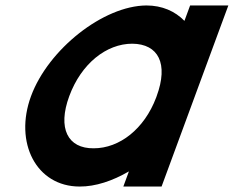

<svg xmlns="http://www.w3.org/2000/svg" viewBox="-20 -633 856 703"><path d="M93.6 -281C157.1 -453 358.7 -612 516.1 -613C573.6 -613 621.1 -591.8 655.3 -556.6L676.1 -613H816.1L790.2 -543L694.9 -284.6L693.6 -281L597.4 -20L571.6 50H431.6L452 -5.5C392.2 29.4 329.3 50.4 271.6 50C112.6 50 30.9 -111 93.6 -281ZM233.6 -281C190.1 -163 227.8 -89 323.2 -90C417.7 -90 508.3 -160.8 551.7 -275.7L553.6 -281C597.5 -400 560.1 -472 464.4 -473C369.4 -473 277.5 -400 233.6 -281Z"/></svg>

Font: Nordica Plus
Style: NordicaClassicRgObl
Weight: 500
Version: Version 1.01